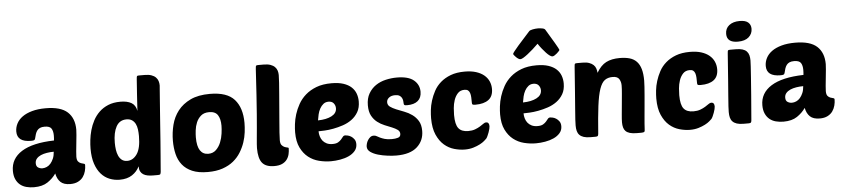

<svg xmlns="http://www.w3.org/2000/svg" viewBox="-47 -1114 6177 1409"><g transform="rotate(-5 3042.0 -409.5)"><path d="M11 -123Q11 -213 92 -264Q173 -315 331 -319Q332 -330 332.5 -337.5Q333 -345 333 -356Q333 -388 321 -407Q309 -426 271 -426Q250 -426 237 -420Q224 -414 216 -403.5Q208 -393 203 -378Q198 -363 194 -345Q192 -336 185 -333.5Q178 -331 163 -331Q61 -331 61 -408Q61 -439 75.5 -467Q90 -495 118.5 -515.5Q147 -536 190 -548Q233 -560 290 -560Q401 -560 451 -514Q501 -468 501 -384Q501 -373 498.5 -344.5Q496 -316 492.5 -284.5Q489 -253 486.5 -225Q484 -197 484 -186Q484 -161 493 -150.5Q502 -140 513.5 -136Q525 -132 534 -130Q543 -128 543 -120Q543 -98 537 -75Q531 -52 517.5 -33Q504 -14 480.5 -2Q457 10 423 10Q375 10 351 -13Q327 -36 319 -77Q295 -42 256.5 -16Q218 10 156 10Q126 10 99.5 3Q73 -4 53.5 -20Q34 -36 22.5 -61.5Q11 -87 11 -123ZM322 -237Q296 -237 271 -233Q246 -229 226.5 -220.5Q207 -212 195 -198Q183 -184 183 -164Q183 -141 197.5 -132Q212 -123 229 -123Q245 -123 261 -130Q277 -137 289.5 -151.5Q302 -166 311 -187Q320 -208 322 -237Z M787 10Q748 10 712.5 -4Q677 -18 650.5 -48Q624 -78 608.5 -124Q593 -170 593 -235Q593 -264 597 -299.5Q601 -335 611 -371Q621 -407 639 -441Q657 -475 684.5 -501.5Q712 -528 750.5 -544Q789 -560 841 -560Q891 -560 921.5 -542.5Q952 -525 960 -482Q962 -521 964 -550Q966 -579 967.5 -604Q969 -629 971 -654Q973 -679 975 -711Q976 -733 980 -737Q982 -739 985 -739.5Q988 -740 996 -740H1035Q1065 -740 1085 -733Q1105 -726 1117 -714Q1129 -702 1134 -686.5Q1139 -671 1139 -654Q1139 -654 1137 -629Q1135 -604 1132 -562.5Q1129 -521 1125 -468Q1121 -415 1117 -358.5Q1113 -302 1109 -246.5Q1105 -191 1101 -144.5Q1097 -98 1094.5 -64.5Q1092 -31 1091 -20Q1089 -8 1086 -4Q1083 0 1069 0H1033Q1012 0 993.5 -3.5Q975 -7 961.5 -15.5Q948 -24 940.5 -38.5Q933 -53 933 -76Q915 -38 878.5 -14Q842 10 787 10ZM874 -427Q823 -427 798.5 -382.5Q774 -338 774 -263Q774 -237 777.5 -212Q781 -187 790 -167Q799 -147 814.5 -135Q830 -123 854 -123Q897 -123 926 -165Q955 -207 955 -297Q955 -322 952 -345.5Q949 -369 940 -387Q931 -405 915 -416Q899 -427 874 -427Z M1436 10Q1367 10 1321.5 -9.5Q1276 -29 1249 -63Q1222 -97 1211 -142.5Q1200 -188 1200 -240Q1200 -300 1214.5 -357.5Q1229 -415 1264 -460Q1299 -505 1356.5 -532.5Q1414 -560 1500 -560Q1626 -560 1680.5 -498.5Q1735 -437 1735 -326Q1735 -295 1730.5 -257.5Q1726 -220 1713.5 -183Q1701 -146 1679.5 -111Q1658 -76 1625 -49Q1592 -22 1545.5 -6Q1499 10 1436 10ZM1483 -427Q1445 -427 1422.5 -407.5Q1400 -388 1388.5 -360.5Q1377 -333 1373.5 -302.5Q1370 -272 1370 -251Q1370 -185 1391 -154Q1412 -123 1451 -123Q1486 -123 1508.5 -145Q1531 -167 1543.5 -198Q1556 -229 1560.5 -263Q1565 -297 1565 -320Q1565 -370 1546.5 -398.5Q1528 -427 1483 -427Z M1926 9Q1864 9 1837 -24Q1810 -57 1810 -133Q1810 -145 1811.5 -163Q1813 -181 1815.5 -209.5Q1818 -238 1822 -280Q1826 -322 1830.5 -382Q1835 -442 1840.5 -523Q1846 -604 1852 -711Q1853 -733 1857 -737Q1860 -740 1873 -740H1912Q1942 -740 1962 -733Q1982 -726 1994 -714Q2006 -702 2011 -686.5Q2016 -671 2016 -654Q2016 -634 2013.5 -596.5Q2011 -559 2007 -512Q2003 -465 1999 -414Q1995 -363 1991 -316.5Q1987 -270 1984.5 -233Q1982 -196 1982 -177Q1982 -151 1991.5 -140Q2001 -129 2012 -124.5Q2023 -120 2032.5 -118.5Q2042 -117 2042 -112Q2042 -90 2037 -68.5Q2032 -47 2019 -29.5Q2006 -12 1983.5 -1.5Q1961 9 1926 9Z M2343 10Q2299 10 2255.5 -1Q2212 -12 2177.5 -39Q2143 -66 2121 -111Q2099 -156 2099 -224Q2099 -249 2103 -284Q2107 -319 2118.5 -356Q2130 -393 2150.5 -429.5Q2171 -466 2204 -495Q2237 -524 2284 -542Q2331 -560 2396 -560Q2448 -560 2484 -548Q2520 -536 2542 -515.5Q2564 -495 2574 -468Q2584 -441 2584 -410Q2584 -364 2565.5 -332Q2547 -300 2517.5 -278.5Q2488 -257 2452 -245Q2416 -233 2381 -226.5Q2346 -220 2316.5 -218.5Q2287 -217 2271 -217Q2271 -198 2276.5 -179.5Q2282 -161 2293 -147Q2304 -133 2322 -124Q2340 -115 2366 -115Q2392 -115 2406.5 -123.5Q2421 -132 2430 -142.5Q2439 -153 2445.5 -161.5Q2452 -170 2463 -170Q2468 -170 2480.5 -167.5Q2493 -165 2506 -157Q2519 -149 2529 -135Q2539 -121 2539 -99Q2539 -70 2521 -49Q2503 -28 2474.5 -15Q2446 -2 2411 4Q2376 10 2343 10ZM2362 -427Q2340 -427 2324.5 -414.5Q2309 -402 2298.5 -383Q2288 -364 2282.5 -341Q2277 -318 2274 -297Q2336 -298 2374.5 -318Q2413 -338 2413 -375Q2413 -395 2400.5 -411Q2388 -427 2362 -427Z M2877 -560Q2962 -560 3002 -526.5Q3042 -493 3042 -441Q3042 -397 3014.5 -374Q2987 -351 2935 -351Q2921 -351 2916 -354Q2911 -357 2911 -365Q2911 -374 2909.5 -385.5Q2908 -397 2902.5 -407.5Q2897 -418 2885.5 -425Q2874 -432 2853 -432Q2825 -432 2808 -418.5Q2791 -405 2791 -385Q2791 -364 2808.5 -351.5Q2826 -339 2852.5 -328Q2879 -317 2910 -305.5Q2941 -294 2967.5 -275Q2994 -256 3011.5 -227.5Q3029 -199 3029 -154Q3029 -82 2978 -36Q2927 10 2825 10Q2797 10 2760.5 5.5Q2724 1 2691 -8.5Q2658 -18 2635.5 -34Q2613 -50 2613 -74Q2613 -83 2616.5 -96Q2620 -109 2627.5 -121Q2635 -133 2645.5 -141.5Q2656 -150 2671 -150Q2683 -150 2693 -144Q2703 -138 2716.5 -131.5Q2730 -125 2750 -119Q2770 -113 2803 -113Q2828 -113 2847.5 -119Q2867 -125 2867 -146Q2867 -165 2851 -176.5Q2835 -188 2810.5 -198Q2786 -208 2757.5 -219.5Q2729 -231 2704.5 -250Q2680 -269 2664 -298.5Q2648 -328 2648 -375Q2648 -426 2668.5 -461.5Q2689 -497 2721.5 -519Q2754 -541 2795 -550.5Q2836 -560 2877 -560Z M3366 -123Q3395 -123 3416.5 -131Q3438 -139 3454 -149Q3470 -159 3481 -167Q3492 -175 3501 -175Q3524 -175 3524 -145Q3524 -138 3521 -125.5Q3518 -113 3513 -99.5Q3508 -86 3502.5 -74Q3497 -62 3492 -56Q3487 -51 3474.5 -40Q3462 -29 3441 -18Q3420 -7 3392 1.5Q3364 10 3330 10Q3292 10 3251.5 -1.5Q3211 -13 3178 -41.5Q3145 -70 3123.5 -118.5Q3102 -167 3102 -240Q3102 -266 3105.5 -299.5Q3109 -333 3120 -368.5Q3131 -404 3149.5 -438.5Q3168 -473 3199 -500Q3230 -527 3273.5 -543.5Q3317 -560 3377 -560Q3426 -560 3461.5 -548.5Q3497 -537 3520 -517.5Q3543 -498 3554.5 -472Q3566 -446 3566 -416Q3566 -362 3532 -336.5Q3498 -311 3436 -311Q3421 -311 3415.5 -313.5Q3410 -316 3410 -325Q3410 -349 3409 -368Q3408 -387 3403.5 -400Q3399 -413 3390 -420Q3381 -427 3364 -427Q3333 -427 3314.5 -407Q3296 -387 3286.5 -358.5Q3277 -330 3274.5 -300Q3272 -270 3272 -250Q3272 -179 3294.5 -151Q3317 -123 3366 -123Z M3853 10Q3809 10 3765.5 -1Q3722 -12 3687.5 -39Q3653 -66 3631 -111Q3609 -156 3609 -224Q3609 -249 3613 -284Q3617 -319 3628.5 -356Q3640 -393 3660.5 -429.5Q3681 -466 3714 -495Q3747 -524 3794 -542Q3841 -560 3906 -560Q3958 -560 3994 -548Q4030 -536 4052 -515.5Q4074 -495 4084 -468Q4094 -441 4094 -410Q4094 -364 4075.5 -332Q4057 -300 4027.5 -278.5Q3998 -257 3962 -245Q3926 -233 3891 -226.5Q3856 -220 3826.5 -218.5Q3797 -217 3781 -217Q3781 -198 3786.5 -179.5Q3792 -161 3803 -147Q3814 -133 3832 -124Q3850 -115 3876 -115Q3902 -115 3916.5 -123.5Q3931 -132 3940 -142.5Q3949 -153 3955.5 -161.5Q3962 -170 3973 -170Q3978 -170 3990.5 -167.5Q4003 -165 4016 -157Q4029 -149 4039 -135Q4049 -121 4049 -99Q4049 -70 4031 -49Q4013 -28 3984.5 -15Q3956 -2 3921 4Q3886 10 3853 10ZM3872 -427Q3850 -427 3834.5 -414.5Q3819 -402 3808.5 -383Q3798 -364 3792.5 -341Q3787 -318 3784 -297Q3846 -298 3884.5 -318Q3923 -338 3923 -375Q3923 -395 3910.5 -411Q3898 -427 3872 -427ZM4029 -615Q4021 -615 4009 -623.5Q3997 -632 3983.5 -646.5Q3970 -661 3955.5 -679Q3941 -697 3928 -717Q3908 -697 3887.5 -679Q3867 -661 3848.5 -646.5Q3830 -632 3815.5 -623.5Q3801 -615 3793 -615Q3786 -615 3777.5 -620.5Q3769 -626 3761.5 -633.5Q3754 -641 3748.5 -648Q3743 -655 3743 -658Q3743 -662 3755.5 -678Q3768 -694 3787.5 -716.5Q3807 -739 3830.5 -764.5Q3854 -790 3875 -814Q3881 -821 3901.5 -825Q3922 -829 3941 -829Q3954 -829 3971.5 -826Q3989 -823 3994 -814Q4010 -787 4026 -760.5Q4042 -734 4055 -712Q4068 -690 4076 -675Q4084 -660 4084 -658Q4084 -656 4078 -649Q4072 -642 4063.5 -634.5Q4055 -627 4045.5 -621Q4036 -615 4029 -615Z M4495 -88Q4495 -110 4498.5 -145.5Q4502 -181 4505.5 -220.5Q4509 -260 4512.5 -297Q4516 -334 4516 -359Q4516 -385 4503.5 -405.5Q4491 -426 4455 -426Q4420 -426 4397 -409Q4374 -392 4358.5 -347Q4343 -302 4333 -223Q4323 -144 4314 -20Q4313 -8 4309 -4Q4305 0 4292 0H4256Q4225 0 4205.5 -6.5Q4186 -13 4174.5 -25Q4163 -37 4158.5 -54.5Q4154 -72 4154 -95Q4154 -110 4155.5 -137.5Q4157 -165 4161 -213.5Q4165 -262 4170.5 -336.5Q4176 -411 4184 -521Q4185 -543 4189 -547Q4192 -550 4205 -550H4244Q4274 -550 4293.5 -543Q4313 -536 4325 -524.5Q4337 -513 4342 -497.5Q4347 -482 4348 -466Q4379 -519 4419 -539.5Q4459 -560 4519 -560Q4561 -560 4592 -551Q4623 -542 4643.5 -520.5Q4664 -499 4674 -464.5Q4684 -430 4684 -379Q4684 -363 4682 -333Q4680 -303 4677 -267.5Q4674 -232 4670.5 -193.5Q4667 -155 4664 -122Q4661 -89 4659 -64Q4657 -39 4657 -31Q4657 -9 4652 -4.5Q4647 0 4630 0H4598Q4566 0 4546 -6Q4526 -12 4515 -23Q4504 -34 4499.5 -50.5Q4495 -67 4495 -88Z M5025 -123Q5054 -123 5075.5 -131Q5097 -139 5113 -149Q5129 -159 5140 -167Q5151 -175 5160 -175Q5183 -175 5183 -145Q5183 -138 5180 -125.5Q5177 -113 5172 -99.5Q5167 -86 5161.5 -74Q5156 -62 5151 -56Q5146 -51 5133.5 -40Q5121 -29 5100 -18Q5079 -7 5051 1.5Q5023 10 4989 10Q4951 10 4910.5 -1.5Q4870 -13 4837 -41.5Q4804 -70 4782.5 -118.5Q4761 -167 4761 -240Q4761 -266 4764.5 -299.5Q4768 -333 4779 -368.5Q4790 -404 4808.5 -438.5Q4827 -473 4858 -500Q4889 -527 4932.5 -543.5Q4976 -560 5036 -560Q5085 -560 5120.5 -548.5Q5156 -537 5179 -517.5Q5202 -498 5213.5 -472Q5225 -446 5225 -416Q5225 -362 5191 -336.5Q5157 -311 5095 -311Q5080 -311 5074.5 -313.5Q5069 -316 5069 -325Q5069 -349 5068 -368Q5067 -387 5062.5 -400Q5058 -413 5049 -420Q5040 -427 5023 -427Q4992 -427 4973.5 -407Q4955 -387 4945.5 -358.5Q4936 -330 4933.5 -300Q4931 -270 4931 -250Q4931 -179 4953.5 -151Q4976 -123 5025 -123Z M5384 0Q5353 0 5333.5 -6.5Q5314 -13 5302.5 -25Q5291 -37 5286.5 -54.5Q5282 -72 5282 -95Q5282 -110 5283.5 -137.5Q5285 -165 5289 -213.5Q5293 -262 5298.5 -336.5Q5304 -411 5312 -521Q5313 -543 5317 -547Q5320 -550 5333 -550H5372Q5403 -550 5422.5 -544Q5442 -538 5453.5 -526Q5465 -514 5469.5 -497Q5474 -480 5474 -459Q5474 -444 5472 -414Q5470 -384 5466.5 -332.5Q5463 -281 5457 -204.5Q5451 -128 5442 -20Q5441 -8 5437 -4Q5433 0 5420 0ZM5313 -668Q5313 -708 5342 -731Q5371 -754 5420 -754Q5463 -754 5482.5 -736.5Q5502 -719 5502 -690Q5502 -653 5474.5 -628.5Q5447 -604 5394 -604Q5313 -604 5313 -668Z M5532 -123Q5532 -213 5613 -264Q5694 -315 5852 -319Q5853 -330 5853.5 -337.5Q5854 -345 5854 -356Q5854 -388 5842 -407Q5830 -426 5792 -426Q5771 -426 5758 -420Q5745 -414 5737 -403.5Q5729 -393 5724 -378Q5719 -363 5715 -345Q5713 -336 5706 -333.5Q5699 -331 5684 -331Q5582 -331 5582 -408Q5582 -439 5596.5 -467Q5611 -495 5639.5 -515.5Q5668 -536 5711 -548Q5754 -560 5811 -560Q5922 -560 5972 -514Q6022 -468 6022 -384Q6022 -373 6019.5 -344.5Q6017 -316 6013.5 -284.5Q6010 -253 6007.5 -225Q6005 -197 6005 -186Q6005 -161 6014 -150.5Q6023 -140 6034.5 -136Q6046 -132 6055 -130Q6064 -128 6064 -120Q6064 -98 6058 -75Q6052 -52 6038.5 -33Q6025 -14 6001.5 -2Q5978 10 5944 10Q5896 10 5872 -13Q5848 -36 5840 -77Q5816 -42 5777.5 -16Q5739 10 5677 10Q5647 10 5620.5 3Q5594 -4 5574.5 -20Q5555 -36 5543.5 -61.5Q5532 -87 5532 -123ZM5843 -237Q5817 -237 5792 -233Q5767 -229 5747.5 -220.5Q5728 -212 5716 -198Q5704 -184 5704 -164Q5704 -141 5718.5 -132Q5733 -123 5750 -123Q5766 -123 5782 -130Q5798 -137 5810.5 -151.5Q5823 -166 5832 -187Q5841 -208 5843 -237Z"/></g></svg>

Font: PoetsenOne
Style: Regular
Weight: 400
Designer: Rodrigo Fuenzalida, Pablo Impallari
Foundry: Pablo Impallari, Rodrigo Fuenzalida
Version: Version 1.000; ttfautohint (v0.8) -G 200 -r 50